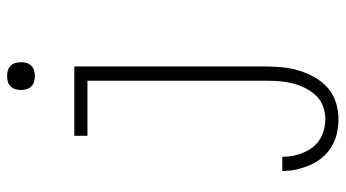

<svg xmlns="http://www.w3.org/2000/svg" viewBox="-236 -523 972 540"><g transform="rotate(-90 250.0 -253.0)"><path d="M185 213Q165 213 145 208.5Q125 204 107.5 193.5Q90 183 77 167.5Q64 152 56 133.5Q48 115 43.5 95Q39 75 39 55H79Q79 78 85.5 100Q92 122 105.5 140Q119 158 140.5 167Q162 176 185 176Q203 176 221 169.5Q239 163 251.5 149.5Q264 136 272.5 119Q281 102 285.5 84Q290 66 291.5 47.5Q293 29 293 10V-493H138V-530H333V10Q333 34 330.5 57.5Q328 81 321 103.5Q314 126 302 147Q290 168 272 183.5Q254 199 231 206Q208 213 185 213ZM306 -641Q298 -641 290.5 -643Q283 -645 277 -651Q271 -657 269 -664.5Q267 -672 267 -680Q267 -688 269 -695.5Q271 -703 277 -709Q283 -715 290.5 -717Q298 -719 306 -719Q314 -719 321.5 -717Q329 -715 335 -709Q341 -703 343 -695.5Q345 -688 345 -680Q345 -672 343 -664.5Q341 -657 335 -651Q329 -645 321.5 -643Q314 -641 306 -641Z"/></g></svg>

Font: Iosevka Slab Extralight
Style: Regular
Weight: 200
Monospace: yes
Designer: Belleve Invis
Foundry: Belleve Invis
Version: Version 11.1.1; ttfautohint (v1.8.3)